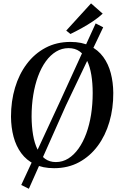

<svg xmlns="http://www.w3.org/2000/svg" viewBox="-20 -1006 721 1161"><path d="M307 11Q238.5 11 189.2 -13Q140 -37 108.5 -79.8Q77 -122.5 62 -179Q47 -235.5 46.5 -300.5Q46.5 -394 70.8 -475.5Q95 -557 141.8 -619.2Q188.5 -681.5 255.2 -717Q322 -752.5 406 -752.5Q475 -752.5 524.2 -728.2Q573.5 -704 604.5 -661.5Q635.5 -619 650 -563.2Q664.5 -507.5 665 -444Q665.5 -351 641.5 -268.8Q617.5 -186.5 571 -123.8Q524.5 -61 458 -25Q391.5 11 307 11ZM317.5 -26Q358.5 -26 393 -47.5Q427.5 -69 455 -107.8Q482.5 -146.5 501.8 -199Q521 -251.5 530.8 -313.5Q540.5 -375.5 540.5 -443.5Q540.5 -503.5 532.2 -553.2Q524 -603 506.5 -639.2Q489 -675.5 461.5 -695.2Q434 -715 394.5 -715Q354 -715 319.2 -694Q284.5 -673 257 -635Q229.5 -597 210.2 -545Q191 -493 181 -431Q171 -369 171 -301Q171.5 -240.5 180 -190.2Q188.5 -140 206.5 -103.2Q224.5 -66.5 252 -46.2Q279.5 -26 317.5 -26ZM108.5 112.5 341.5 -389.5 558.5 -864.5 604 -841 378.5 -368 154.5 135.5ZM406 -800.5 380.5 -821 530.5 -985.5 601 -923.5Q576 -900 542.5 -877.5Q509 -855 473.5 -835.5Q438 -816 406 -800.5Z"/></svg>

Font: Merriweather 96pt Medium
Style: Italic
Weight: 500
Italic angle: -7.8°
Version: Version 2.101